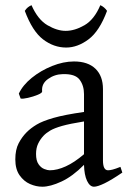

<svg xmlns="http://www.w3.org/2000/svg" viewBox="-20 -706 499 741"><path d="M143.1 14.6Q119.6 14.6 95.7 4.2Q71.8 -6.3 55.4 -29.8Q39.1 -53.2 39.1 -90.8Q39.1 -128.4 52 -153.1Q64.9 -177.7 83 -195.8Q98.6 -211.4 121.3 -225.1Q144 -238.8 186.5 -251Q229 -263.2 304.2 -273.9V-342.8Q304.2 -376 287.1 -398.7Q270 -421.4 222.2 -419.9Q190.9 -419.4 165.3 -401.1Q139.6 -382.8 142.6 -353.5Q143.6 -347.7 126 -340.3Q108.4 -333 88.1 -328.4Q67.9 -323.7 59.6 -325.7L52.7 -344.7Q67.9 -377.4 102.5 -405.5Q137.2 -433.6 180.9 -451.2Q224.6 -468.8 265.6 -468.8Q319.3 -468.8 348.4 -440.7Q377.4 -412.6 377.4 -362.3V-86.9Q377.4 -48.8 397 -48.8Q403.8 -48.8 414.6 -51.5Q425.3 -54.2 444.8 -62L452.1 -40Q410.6 -11.7 383.5 1.5Q356.4 14.6 342.8 14.6Q326.7 14.6 315.9 -8.1Q305.2 -30.8 304.2 -69.8Q260.3 -25.4 217.3 -5.4Q174.3 14.6 143.1 14.6ZM171.9 -48.8Q200.7 -48.8 233.9 -64Q267.1 -79.1 304.2 -110.8V-237.3Q249.5 -228.5 219.5 -220Q189.5 -211.4 173.8 -202.1Q158.2 -192.9 147.5 -181.6Q135.3 -168.5 127.2 -151.6Q119.1 -134.8 119.1 -111.8Q119.1 -85.9 128.7 -72.3Q138.2 -58.6 150.9 -53.7Q163.6 -48.8 171.9 -48.8ZM235.4 -522.5Q187.5 -522.5 146.2 -554Q105 -585.4 75.7 -664.1Q81.5 -672.9 87.6 -677.7Q93.8 -682.6 101.6 -686Q126 -630.4 163.3 -608.6Q200.7 -586.9 233.4 -586.9Q268.1 -586.9 305.9 -608.6Q343.8 -630.4 367.2 -686Q382.8 -679.2 393.1 -664.1Q363.8 -585.4 321.5 -554Q279.3 -522.5 235.4 -522.5Z"/></svg>

Font: David Libre
Style: Regular
Weight: 400
Designer: Ismar David, J. Victor Gaultney, Annie Olsen and Meir Sadan
Foundry: Monotype Imaging Inc. & SIL International
Version: Version 1.100; ttfautohint (v1.8.4.7-5d5b)